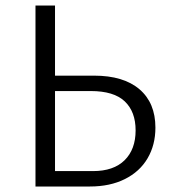

<svg xmlns="http://www.w3.org/2000/svg" viewBox="-20 -678 634 698"><path d="M109 -658H180V-403H322Q429 -403 487 -353.5Q545 -304 545 -214Q545 -151 516.5 -102.5Q488 -54 434 -27Q380 0 307 0H109ZM318 -56Q393 -56 433 -95.5Q473 -135 473 -204Q473 -272 433.5 -309.5Q394 -347 310 -347H180V-56Z"/></svg>

Font: LXGW Bright GB
Style: Regular
Weight: 400
Designer: Christian Thalmann (Catharsis Fonts)
Foundry: LXGW / Christian Thalmann (Catharsis Fonts) / Fontworks Inc.
Version: Version 5.510